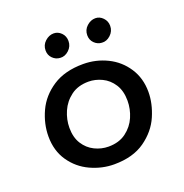

<svg xmlns="http://www.w3.org/2000/svg" viewBox="-112 -694 771 805"><g transform="rotate(-20 273.0 -291.5)"><path d="M44 -194Q44 -250 69 -304.5Q94 -359 148 -394.5Q202 -430 284 -430Q341 -430 391 -405.5Q441 -381 471.5 -334.5Q502 -288 502 -227Q502 -175 478.5 -120.5Q455 -66 401.5 -28Q348 10 264 10Q210 10 159 -13.5Q108 -37 76 -83.5Q44 -130 44 -194ZM407 -222Q407 -266 388 -295.5Q369 -325 339.5 -339Q310 -353 280 -353Q233 -353 201.5 -329.5Q170 -306 154.5 -270.5Q139 -235 139 -198Q139 -155 157.5 -126Q176 -97 205.5 -82.5Q235 -68 267 -68Q314 -68 345.5 -91.5Q377 -115 392 -150Q407 -185 407 -222ZM212 -593Q231 -593 245.5 -578.5Q260 -564 260 -542Q260 -518 242 -501.5Q224 -485 203 -487Q184 -488 170 -502Q156 -516 156 -537Q156 -561 173.5 -577Q191 -593 212 -593ZM398 -593Q417 -593 431.5 -578Q446 -563 446 -542Q446 -518 428 -501.5Q410 -485 389 -487Q370 -488 356 -502Q342 -516 342 -537Q342 -561 359.5 -577Q377 -593 398 -593Z"/></g></svg>

Font: Josefin Sans
Style: Italic
Weight: 400
Italic angle: -7°
Designer: Santiago Orozco
Foundry: Typemade
Version: Version 2.000